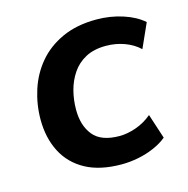

<svg xmlns="http://www.w3.org/2000/svg" viewBox="-82 -578 652 667"><g transform="rotate(-15 244.0 -244.5)"><path d="M277 10Q199 10 147.5 -18Q96 -46 70 -96.5Q44 -147 44 -213Q44 -267 60.5 -318.5Q77 -370 111 -410.5Q145 -451 197.5 -475Q250 -499 321 -499Q370 -499 415 -484.5Q460 -470 488 -445L449 -358Q427 -379 395.5 -390.5Q364 -402 329 -402Q286 -402 256 -386Q226 -370 207.5 -342.5Q189 -315 180.5 -282Q172 -249 172 -214Q172 -157 200.5 -122Q229 -87 295 -87Q323 -87 354.5 -98Q386 -109 412 -131L441 -42Q422 -26 394.5 -14Q367 -2 336.5 4Q306 10 277 10Z"/></g></svg>

Font: Nunito Sans 12pt
Style: Bold Italic
Weight: 700
Italic angle: -9°
Designer: Vernon Adams
Foundry: Vernon Adams
Version: Version 3.101;gftools[0.9.27]